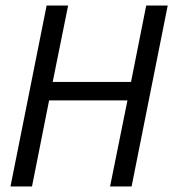

<svg xmlns="http://www.w3.org/2000/svg" viewBox="-20 -676 640 696"><path d="M18 0 149 -656H227L171 -379H455L510 -656H588L457 0H379L442 -312H158L96 0Z"/></svg>

Font: Source Code Pro
Style: Italic
Weight: 400
Italic angle: -11°
Monospace: yes
Designer: Paul D. Hunt, Teo Tuominen
Foundry: Adobe Systems Incorporated
Version: Version 1.050;PS 1.000;hotconv 16.6.51;makeotf.lib2.5.65220